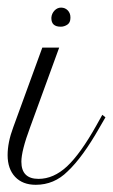

<svg xmlns="http://www.w3.org/2000/svg" viewBox="-47 -487 301 512"><path d="M90 -438.3V-440Q90.8 -450.8 98.3 -458.8Q105.8 -466.7 115.8 -466.7Q126.7 -466.7 133.8 -459.2Q140.8 -451.7 140.8 -440.8V-439.2Q140.8 -426.7 132.5 -421.2Q124.2 -415.8 115 -415.8Q90 -415.8 90 -438.3ZM-26.7 -73.3Q-26.7 -107.5 -11.7 -147.5L65.8 -360H110.8L33.3 -147.5Q10 -85 10 -55.8Q10 -10 55.8 -10Q95.8 -10 131.7 -43.3Q167.5 -76.7 210 -152.5L225.8 -180.8L234.2 -174.2L218.3 -146.7Q173.3 -67.5 133.3 -30Q97.5 5.8 48.3 5.8Q13.3 5.8 -6.7 -15.4Q-26.7 -36.7 -26.7 -73.3Z"/></svg>

Font: Sirivennela
Style: Regular
Weight: 400
Designer: Appaji Ambarisha Darbha
Foundry: Appaji Ambarisha Darbha
Version: Version 1.00; ttfautohint (v1.8.4.7-5d5b)